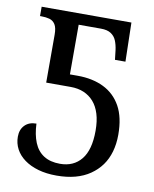

<svg xmlns="http://www.w3.org/2000/svg" viewBox="-82 -777 683 849"><g transform="rotate(10 259.5 -352.0)"><path d="M230 10Q184 10 147.5 -0.5Q111 -11 85 -30Q59 -49 45.5 -74.5Q32 -100 32 -130Q32 -162 51 -181.5Q70 -201 103 -201Q105 -152 119.5 -116.5Q134 -81 163 -62.5Q192 -44 236 -44Q297 -44 331.5 -86.5Q366 -129 366 -215Q366 -259 356 -291Q346 -323 327.5 -344Q309 -365 283 -376Q257 -387 224 -387H114V-602Q114 -633 104.5 -648Q95 -663 79 -667.5Q63 -672 43 -672H36V-714H439L443 -539H396L391 -582Q388 -605 380.5 -623.5Q373 -642 356.5 -653Q340 -664 311 -664H211V-441H246Q313 -441 363 -416.5Q413 -392 440.5 -342.5Q468 -293 468 -215Q468 -174 458 -139Q448 -104 428.5 -77Q409 -50 380 -30Q351 -10 313.5 0Q276 10 230 10Z"/></g></svg>

Font: Noto Serif SemiCondensed
Style: Regular
Weight: 400
Width: 4
Designer: Monotype Design Team
Foundry: Monotype Imaging Inc.
Version: Version 2.013